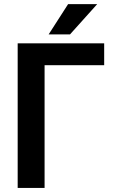

<svg xmlns="http://www.w3.org/2000/svg" viewBox="-20 -924 563 944"><path d="M492.2 -710.9V-603.5H199.2V0H66.9V-710.9ZM219.2 -754.9 314.9 -903.8H458L324.2 -754.9Z"/></svg>

Font: Roboto SemiCondensed SemiBold
Style: Regular
Weight: 600
Width: 4
Designer: Christian Robertson
Foundry: Google
Version: Version 3.009; 2024